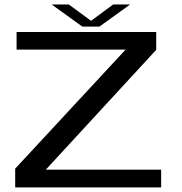

<svg xmlns="http://www.w3.org/2000/svg" viewBox="-20 -814 790 834"><path d="M46 0H680V-77H179L658.5 -597.5V-675H52V-598.5H525.5L46 -81.5ZM337.5 -698.5H412L545 -794.5H471.5L375.5 -723.5L279 -794.5H204.5Z"/></svg>

Font: Anybody Expanded
Style: Regular
Weight: 400
Width: 7
Version: Version 1.113;gftools[0.9.25]